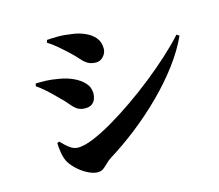

<svg xmlns="http://www.w3.org/2000/svg" viewBox="-109 -891 1219 1069"><g transform="rotate(-15 500.0 -357.0)"><path d="M329 37Q305 37 276 23Q247 9 221 -13.5Q195 -36 178 -62Q164 -85 158 -119Q152 -153 152 -178L164 -184Q173 -175 187.5 -160.5Q202 -146 220 -135Q238 -124 259 -124Q294 -124 346.5 -145.5Q399 -167 462.5 -204Q526 -241 594 -288Q662 -335 728 -387.5Q794 -440 851 -492Q908 -544 949 -590L964 -580Q929 -503 871 -425.5Q813 -348 739 -274.5Q665 -201 583.5 -137Q502 -73 421 -23Q402 -11 388.5 3Q375 17 361.5 27Q348 37 329 37ZM352 -325Q324 -325 305 -339Q286 -353 269.5 -374Q253 -395 230 -416Q193 -454 165 -478.5Q137 -503 118 -515L122 -530Q149 -531 181 -530Q213 -529 256 -521Q295 -515 332 -498.5Q369 -482 393.5 -456Q418 -430 418 -393Q418 -379 412.5 -363Q407 -347 393 -336Q379 -325 352 -325ZM478 -556Q449 -556 430 -567.5Q411 -579 393.5 -599.5Q376 -620 349 -645Q318 -674 292.5 -695.5Q267 -717 241 -733L245 -748Q268 -750 305 -750.5Q342 -751 394 -743Q429 -738 462 -723.5Q495 -709 516.5 -684Q538 -659 538 -620Q538 -596 520.5 -576Q503 -556 478 -556Z"/></g></svg>

Font: Noto Serif JP Black
Style: Regular
Weight: 900
Designer: Ryoko NISHIZUKA 西塚涼子 (kana & ideographs); Frank Grießhammer (Latin, Greek & Cyrillic); Wenlong ZHANG 张文龙 (bopomofo); San
Foundry: Adobe
Version: Version 2.003-H1;hotconv 1.1.1;makeotfexe 2.6.0